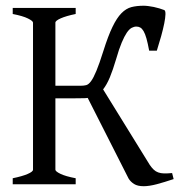

<svg xmlns="http://www.w3.org/2000/svg" viewBox="-20 -643 636 670"><path d="M585.9 -18.1Q553.7 -7.3 527.1 -0.2Q500.5 6.8 481.4 6.8Q460 6.8 447.8 -1Q435.5 -8.8 428.7 -20L286.1 -301.3Q282.2 -300.8 278.3 -300.5Q274.4 -300.3 270 -300.3Q260.3 -300.3 246.8 -300Q233.4 -299.8 219.7 -299.8H173.3V-50.8Q173.3 -44.9 190.9 -36.4Q208.5 -27.8 244.1 -21V0H24.4V-21Q57.6 -27.8 76.4 -35.9Q95.2 -43.9 95.2 -50.8V-564Q95.2 -569.8 77.4 -578.6Q59.6 -587.4 24.4 -594.2V-615.2H244.1V-594.2Q210.9 -587.4 192.1 -579.1Q173.3 -570.8 173.3 -564V-343.8H261.7Q272.5 -343.8 280.8 -345.9Q289.1 -348.1 297.6 -359.6Q306.2 -371.1 316.4 -395.8Q326.7 -420.4 340.8 -465.3Q357.4 -518.1 372.6 -549.3Q387.7 -580.6 403.8 -596.9Q419.9 -613.3 438.5 -618.2Q457 -623 481.4 -623Q488.8 -623 497.8 -621.8Q506.8 -620.6 516.6 -618.7Q526.4 -616.7 535.9 -613.8Q545.4 -610.8 553.2 -607.9Q557.6 -606 557.4 -593.5Q557.1 -581.1 553.2 -561.5Q549.3 -542 542.5 -517.3Q535.6 -492.7 527.3 -466.3H500.5Q495.6 -492.7 491 -509Q486.3 -525.4 481 -534.4Q475.6 -543.5 469.5 -546.9Q463.4 -550.3 456.1 -550.3Q447.8 -550.3 439.5 -545.9Q431.2 -541.5 422.6 -529.1Q414.1 -516.6 404.8 -494.6Q395.5 -472.7 385.3 -437Q374 -398.9 363.3 -373Q352.5 -347.2 339.8 -331.1L502.4 -67.9Q509.8 -57.1 516.6 -50.8Q523.4 -44.4 532.2 -41.3Q541 -38.1 552.5 -37.8Q564 -37.6 580.6 -39.1Z"/></svg>

Font: Gentium Plus
Style: Regular
Weight: 400
Designer: J. Victor Gaultney, Annie Olsen, Iska Routamaa
Foundry: SIL International
Version: Version 1.510